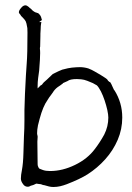

<svg xmlns="http://www.w3.org/2000/svg" viewBox="-20 -708 508 740"><path d="M126 -68.4Q127.9 -62.5 130.9 -58.6H131.8L132.8 -57.6L145.5 -52.7Q156.2 -48.8 172.9 -48.8Q220.7 -48.8 269 -72.3Q317.4 -95.7 345.7 -133.8Q365.2 -159.2 381.8 -189.5Q397.5 -220.7 397.5 -254.9Q397.5 -265.6 393.6 -284.2Q389.6 -301.8 383.3 -320.8Q377 -339.8 369.1 -355.5Q360.4 -372.1 353.5 -378.9Q350.6 -380.9 337.9 -387.7Q320.3 -395.5 316.4 -396.5Q303.7 -401.4 293 -402.3Q282.2 -403.3 276.4 -403.3Q250 -403.3 240.2 -395.5Q235.4 -393.6 222.7 -387.7V-386.7Q212.9 -378.9 202.1 -372.1Q190.4 -363.3 183.6 -351.6Q174.8 -338.9 172.9 -336.9Q170.9 -335 163.1 -322.3Q145.5 -297.9 132.8 -250Q127 -226.6 126 -223.6V-222.7Q123 -208 123 -194.3Q123 -190.4 124 -187.5Q124 -184.6 125 -182.6V-178.7Q125 -170.9 124 -162.1L125 -77.1Q125 -71.3 126 -68.4ZM98.6 7.8Q96.7 8.8 94.7 9.8Q92.8 11.7 86.9 11.7Q75.2 11.7 68.4 1Q60.5 -9.8 60.5 -19.5Q60.5 -33.2 64.5 -52.7Q69.3 -78.1 70.3 -118.2Q71.3 -150.4 72.3 -181.6Q74.2 -212.9 74.2 -243.2V-284.2Q74.2 -286.1 76.2 -345.7Q80.1 -428.7 83 -463.9Q85.9 -499 85.9 -582Q85.9 -594.7 85.4 -599.6Q85 -604.5 82 -617.2Q80.1 -626 75.2 -631.8Q70.3 -637.7 65.4 -642.6L63.5 -644.5Q60.5 -646.5 60.5 -648.4L58.6 -650.4V-651.4Q52.7 -657.2 52.7 -660.2Q52.7 -668 61.5 -677.7Q69.3 -687.5 78.1 -687.5Q82 -687.5 85.9 -684.6Q90.8 -681.6 92.8 -679.7V-678.7L100.6 -672.9Q102.5 -669.9 107.4 -666Q114.3 -661.1 117.2 -660.2Q120.1 -659.2 121.1 -659.2Q122.1 -659.2 123 -658.2H124Q128.9 -657.2 133.8 -650.4Q138.7 -644.5 141.6 -630.9L130.9 -623H139.6L138.7 -619.1Q137.7 -614.3 137.2 -607.9Q136.7 -601.6 136.7 -594.7Q135.7 -581.1 135.7 -578.1V-570.3Q134.8 -536.1 134.8 -528.3Q133.8 -526.4 133.8 -520.5V-519.5Q135.7 -508.8 133.8 -476.6Q132.8 -456.1 130.9 -435.5L127 -407.2Q125 -391.6 125 -377V-367.2L131.8 -374L136.7 -378.9Q142.6 -380.9 145.5 -386.7Q148.4 -390.6 153.3 -394.5Q159.2 -399.4 161.1 -401.4Q180.7 -420.9 183.6 -422.9Q209 -435.5 219.7 -439.5Q245.1 -446.3 256.8 -447.3Q275.4 -449.2 288.1 -449.2Q303.7 -449.2 320.3 -444.3Q335 -438.5 344.7 -432.6Q356.4 -425.8 368.2 -418.9Q390.6 -405.3 393.6 -401.4Q396.5 -395.5 400.4 -393.6V-392.6H401.4Q404.3 -391.6 406.2 -389.6V-388.7Q408.2 -386.7 413.1 -375L419.9 -360.4H420.9Q451.2 -312.5 451.2 -254.9Q451.2 -210 433.6 -168.9Q416 -127.9 385.7 -94.2Q355.5 -60.5 317.4 -36.1Q288.1 -17.6 237.3 2Q224.6 6.8 211.9 9.8Q199.2 12.7 185.5 12.7Q176.8 12.7 168.9 10.7Q153.3 5.9 151.4 5.9Q148.4 5.9 145.5 4.9Q141.6 2.9 137.7 2Q132.8 1 128.9 1Q126 0 122.6 0Q119.1 0 119.1 0Q107.4 5.9 105.5 5.9ZM145.5 4.9Q144.5 4.9 144.5 4.9Z"/></svg>

Font: ToneOZ-Zhuyin-Tsuipita-TC
Style: Regular
Weight: 400
Designer: ÂÆ£ÂøóÂáåJeffrey Xuan(jeffreyx@gmail.com, ToneOZ.com) ÈòøÂù§(cjkFonts)
Foundry: ToneOZ
Version: Version 0.240710